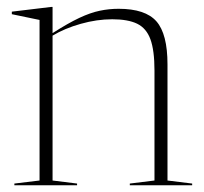

<svg xmlns="http://www.w3.org/2000/svg" viewBox="-20 -548 603 568"><path d="M364 -5 437 -14V-339.5Q437 -399 425 -431.8Q413 -464.5 385.8 -477.8Q358.5 -491 312 -491Q266.5 -491 218.8 -477.5Q171 -464 135.5 -442.5V-14L208 -5V0H22.5V-5L97 -14V-489L15 -506V-513.5L131.5 -527.5H135.5V-450Q181.5 -479.5 214.5 -495Q247.5 -510.5 275 -516.2Q302.5 -522 331 -522Q410 -522 442.8 -484.8Q475.5 -447.5 475.5 -357.5V-14L548.5 -5V0H364Z"/></svg>

Font: Newsreader Display ExtraLight
Style: Regular
Weight: 275
Designer: Hugues Gentile
Foundry: Production Type
Version: Version 1.001